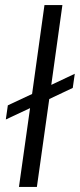

<svg xmlns="http://www.w3.org/2000/svg" viewBox="-20 -740 316 760"><path d="M268 -392 175 -348 126 0H55L99 -312L3 -267L11 -323L107 -368L156 -720H227L183 -404L276 -448Z"/></svg>

Font: Chivo Light Italic
Style: Regular
Weight: 300
Italic angle: -8.05°
Designer: Hector Gatti
Foundry: Omnibus-Type
Version: Version 1.007